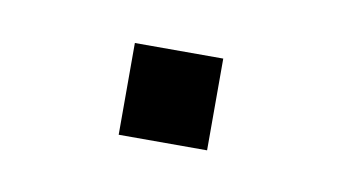

<svg xmlns="http://www.w3.org/2000/svg" viewBox="-28 -126 301 169"><g transform="rotate(10 122.0 -41.0)"><path d="M83 0V-82H162V0Z"/></g></svg>

Font: Chivo Medium ExtraLight
Style: Regular
Weight: 250
Version: Version 2.002